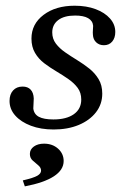

<svg xmlns="http://www.w3.org/2000/svg" viewBox="-20 -446 461 678"><path d="M169.4 11.3Q124.2 11.3 89.1 -2Q54 -15.3 33.9 -37.9Q13.7 -60.5 13.7 -89.5Q13.7 -112.9 26.2 -126.6Q38.7 -140.3 59.7 -140.3Q78.2 -140.3 88.3 -129.4Q98.4 -118.5 99.2 -98.4Q99.2 -90.3 98.4 -79.8Q97.6 -69.4 97.6 -62.9Q100 -42.7 117.3 -33.5Q134.7 -24.2 168.5 -24.2Q214.5 -24.2 240.7 -42.7Q266.9 -61.3 266.9 -94.4Q266.9 -118.5 254.4 -135.5Q241.9 -152.4 221.8 -166.5Q201.6 -180.6 179 -194Q156.5 -207.3 136.3 -222.6Q116.1 -237.9 103.6 -259.3Q91.1 -280.6 91.1 -309.7Q91.1 -361.3 133.9 -393.5Q176.6 -425.8 243.5 -425.8Q285.5 -425.8 317.7 -413.7Q350 -401.6 368.5 -380.6Q387.1 -359.7 387.1 -333.1Q387.1 -312.1 376.2 -299.2Q365.3 -286.3 346.8 -286.3Q330.6 -286.3 319.8 -296.4Q308.9 -306.5 308.1 -323.4Q307.3 -331.5 308.1 -340.3Q308.9 -349.2 308.9 -354.8Q307.3 -372.6 291.1 -381.9Q275 -391.1 245.2 -391.1Q206.5 -391.1 185.5 -375Q164.5 -358.9 164.5 -331.5Q164.5 -308.9 177.4 -291.9Q190.3 -275 210.1 -261.3Q229.8 -247.6 252.8 -233.5Q275.8 -219.4 295.6 -203.6Q315.3 -187.9 328.2 -166.5Q341.1 -145.2 341.1 -115.3Q341.1 -78.2 319 -49.6Q296.8 -21 258.1 -4.8Q219.4 11.3 169.4 11.3ZM67.7 212.1 60.5 191.1Q98.4 182.3 111.7 174.6Q125 166.9 125 156.5Q125 146 115.3 137.9Q105.6 129.8 95.6 121Q85.5 112.1 85.5 97.6Q85.5 81.5 99.6 71.4Q113.7 61.3 135.5 61.3Q165.3 61.3 185.1 79Q204.8 96.8 204.8 122.6Q204.8 154 170.2 176.6Q135.5 199.2 67.7 212.1Z"/></svg>

Font: Playfair 9pt
Style: Italic
Weight: 400
Italic angle: -15.6°
Designer: Claus Eggers Sørensen
Foundry: Claus Eggers Sørensen
Version: Version 2.001;gftools[0.9.30]